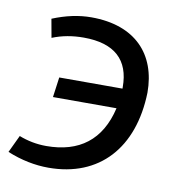

<svg xmlns="http://www.w3.org/2000/svg" viewBox="-82 -553 582 622"><g transform="rotate(10 208.5 -242.0)"><path d="M391 -285C391 -411 315 -494 170 -494C129 -494 87 -485 43 -467L54 -406C86 -419 120 -425 157 -425C259 -425 309 -378 309 -289V-284H101L92 -218H301C276 -110 206 -58 98 -58C66 -58 36 -64 8 -75L-19 -18C27 1 73 10 117 10C284 10 386 -102 391 -285Z"/></g></svg>

Font: Cantarell
Style: Oblique
Weight: 400
Italic angle: -8°
Designer: Dave Crossland
Version: Version 0.024